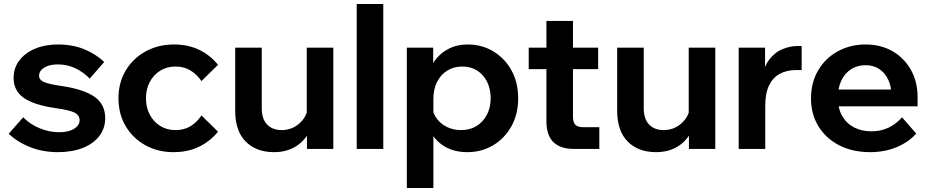

<svg xmlns="http://www.w3.org/2000/svg" viewBox="-20 -740 4620 954"><path d="M23.1 -75.4 95.3 -157.1Q129 -122.6 176.7 -102.8Q224.4 -83 273.9 -83Q320.4 -83 348 -100Q375.5 -116.9 375.5 -142.3Q375.5 -167.5 350.6 -180.3Q325.7 -193.1 259.7 -202.2Q150.2 -217.6 98.9 -253.2Q47.6 -288.7 47.6 -352.3Q47.6 -402.2 76 -439.6Q104.4 -477.1 154.1 -498Q203.8 -519 267 -519Q341.6 -519 399.4 -495Q457.2 -471 497.8 -431.9L425.7 -349.5Q395 -381.6 354.5 -400.8Q314 -420 267.7 -420Q225.5 -420 199.9 -404Q174.2 -388 174.2 -364.1Q174.2 -342.8 199.2 -332.1Q224.2 -321.4 286.9 -312.6Q394.9 -296.6 448.8 -259.6Q502.7 -222.5 502.7 -152.8Q502.7 -101.9 473.1 -63.7Q443.5 -25.4 390.6 -4.7Q337.7 16 267.8 16Q193.3 16 130.1 -8.8Q66.9 -33.6 23.1 -75.4Z M980.9 -166.5 1063.3 -85.7Q1023.8 -37.4 968.6 -10.7Q913.4 16 841.7 16Q763.7 16 701.8 -18.6Q639.9 -53.2 604.3 -113.4Q568.7 -173.7 568.7 -251.5Q568.7 -329.3 604.6 -389.5Q640.6 -449.8 703.2 -484.4Q765.9 -519 844.5 -519Q914.4 -519 969.4 -492.6Q1024.4 -466.2 1063.3 -417.9L980.9 -337.1Q960 -368.9 927.7 -389.1Q895.3 -409.4 851.9 -409.4Q809.5 -409.4 776.4 -389Q743.3 -368.6 724.3 -332.9Q705.3 -297.3 705.3 -251.5Q705.3 -205.7 724.3 -170.1Q743.3 -134.4 776.4 -114Q809.5 -93.6 851.9 -93.6Q895.9 -93.6 928 -113.8Q960 -134.1 980.9 -166.5Z M1636.1 0H1505.1V-96L1504.1 -124V-503H1636.1ZM1511 -209.9 1537.6 -192Q1539.6 -130.2 1515.4 -83.5Q1491.2 -36.8 1446.5 -10.4Q1401.7 16 1341.6 16Q1253.2 16 1200.9 -36.7Q1148.6 -89.4 1148.6 -189.4V-503H1280.6V-202.9Q1280.6 -148.8 1307.3 -121.2Q1333.9 -93.6 1379.6 -93.6Q1413 -93.6 1441.1 -108.3Q1469.2 -123 1488.1 -149.3Q1507 -175.6 1511 -209.9Z M1884.4 0H1752.4V-720H1884.4Z M2133.4 194H2001.4V-503H2132.4V-346.7H2104Q2111.2 -396.3 2137.7 -435.1Q2164.3 -473.9 2207 -496.5Q2249.8 -519 2304.6 -519Q2374.1 -519 2431.1 -484.8Q2488 -450.6 2521.3 -390.7Q2554.6 -330.8 2554.6 -251.5Q2554.6 -172.4 2520.9 -112.2Q2487.2 -52 2430 -18Q2372.8 16 2302.5 16Q2236.7 16 2189.9 -11.8Q2143 -39.6 2119 -87.1Q2095.1 -134.6 2097.8 -192.4L2126.5 -209.9Q2131.1 -175.8 2151.3 -149.3Q2171.5 -122.7 2202.8 -108.2Q2234.1 -93.6 2270.7 -93.6Q2315.3 -93.6 2348 -113.9Q2380.8 -134.2 2399.4 -170.1Q2418 -206.1 2418 -251.5Q2418 -297.5 2400.4 -333.2Q2382.8 -368.8 2351.3 -389.1Q2319.9 -409.4 2276.7 -409.4Q2234.9 -409.4 2202.6 -389.4Q2170.4 -369.5 2151.9 -333.6Q2133.4 -297.7 2133.4 -248.1Z M2957.9 0H2832.1Q2763.6 0 2729.3 -34.3Q2695 -68.6 2695 -137.1V-636H2827V-159.6Q2827 -132.5 2838.8 -120.2Q2850.6 -108 2877.4 -108H2957.9ZM2952.1 -396.6H2607.1V-503H2952.1Z M3534.1 0H3403.1V-96L3402.1 -124V-503H3534.1ZM3409 -209.9 3435.6 -192Q3437.6 -130.2 3413.4 -83.5Q3389.2 -36.8 3344.5 -10.4Q3299.7 16 3239.6 16Q3151.2 16 3098.9 -36.7Q3046.6 -89.4 3046.6 -189.4V-503H3178.6V-202.9Q3178.6 -148.8 3205.3 -121.2Q3231.9 -93.6 3277.6 -93.6Q3311 -93.6 3339.1 -108.3Q3367.2 -123 3386.1 -149.3Q3405 -175.6 3409 -209.9Z M3963.2 -511.6V-392H3935.9Q3889.5 -392 3855.1 -373.6Q3820.6 -355.1 3801.5 -316.2Q3782.4 -277.3 3782.4 -214.5V0H3650.4V-503H3781.4V-339.7H3764.7Q3773.7 -407 3802.5 -444.2Q3831.2 -481.4 3869.5 -496.5Q3907.8 -511.6 3944.9 -511.6Z M4462.1 -157.1 4532.4 -76.3Q4494 -33.1 4434.5 -8.5Q4374.9 16 4303.3 16Q4216.1 16 4150 -18Q4083.9 -52 4046.8 -112.2Q4009.7 -172.4 4009.7 -250.9Q4009.7 -329.9 4045.3 -390.5Q4080.9 -451 4142.7 -485Q4204.4 -519 4281.3 -519Q4356.3 -519 4414.6 -485.5Q4472.8 -452 4506 -393.1Q4539.3 -334.2 4539.3 -256.3V-250.3H4409.5V-263.7Q4409.5 -310.1 4393.4 -344.1Q4377.4 -378.1 4348.6 -397.1Q4319.9 -416.1 4280.7 -416.1Q4240.1 -416.1 4209.2 -396.3Q4178.2 -376.5 4160.7 -340.5Q4143.2 -304.4 4143.2 -253.7Q4143.2 -201.2 4164.6 -163.8Q4185.9 -126.5 4223.6 -107Q4261.3 -87.5 4310.4 -87.5Q4400.3 -87.5 4462.1 -157.1ZM4539.3 -211.5H4095.5V-295H4522.7L4539.3 -255.7Z"/></svg>

Font: Wix Madefor Display
Style: Regular
Weight: 400
Designer: Dalton Maag Ltd
Foundry: Dalton Maag Ltd
Version: Version 3.100